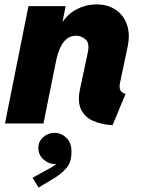

<svg xmlns="http://www.w3.org/2000/svg" viewBox="-20 -555 640 863"><path d="M485.8 7.8Q436 4.9 398.7 -11.7Q361.3 -28.3 344.5 -62.7Q327.6 -97.2 339.4 -153.3L374.5 -318.4Q383.8 -360.8 364.5 -377.7Q345.2 -394.5 321.8 -394.5Q299.3 -394.5 282 -381.8Q264.6 -369.1 252.2 -343.8Q239.7 -318.4 231.9 -280.3L175.3 0H2.4L107.9 -527.3H274.9L261.2 -458H281.7L235.8 -406.2Q261.7 -473.6 309.6 -504.4Q357.4 -535.2 414.6 -535.2Q463.9 -535.2 499.5 -511.5Q535.2 -487.8 550.5 -444.6Q565.9 -401.4 553.2 -342.8L520 -185.5Q514.2 -158.7 522 -147.7Q529.8 -136.7 544.4 -132.8ZM153.3 288.1 126.5 244.1 187 210.4Q193.8 206.5 209 198.7Q224.1 190.9 236.8 177Q249.5 163.1 249 142.1H259.3Q263.2 152.8 255.1 167.5Q247.1 182.1 224.1 182.1Q198.7 182.1 175.5 161.6Q152.3 141.1 152.3 110.4Q152.3 81.1 174.1 61.5Q195.8 42 225.1 42Q254.4 42 277.8 63.7Q301.3 85.4 301.3 127.4Q301.3 175.3 277.6 201.7Q253.9 228 220.2 248Z"/></svg>

Font: Reddit Sans Black
Style: Italic
Weight: 900
Italic angle: -11.25°
Designer: Stephen Hutchings
Version: Version 1.013